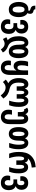

<svg xmlns="http://www.w3.org/2000/svg" viewBox="2238 -3048 1057 5572"><g transform="rotate(90 2766.0 -262.5)"><path d="M37 -276Q37 -405 93 -481Q149 -557 254 -557Q275 -557 284 -554Q291 -570 291 -583Q291 -597 276 -605.5Q261 -614 235 -620Q191 -631 167.5 -662Q144 -693 144 -760H252Q252 -732 264 -721Q276 -710 306 -704Q340 -698 361 -674Q382 -650 382 -611Q382 -584 376.5 -567Q371 -550 360 -531Q411 -507 444 -441.5Q477 -376 477 -276Q477 -155 424.5 -72.5Q372 10 257 10Q182 10 132.5 -30.5Q83 -71 60 -136Q37 -201 37 -276ZM344 -276Q344 -362 323 -404.5Q302 -447 257 -447Q212 -447 190.5 -404Q169 -361 169 -274Q169 -190 191.5 -145Q214 -100 257 -100Q302 -100 323 -144Q344 -188 344 -276Z M540 47Q540 5 552 -30H683Q672 3 672 36Q673 80 694.5 104.5Q716 129 751 129Q788 129 809 98Q830 67 830 5Q830 -58 804 -91.5Q778 -125 728 -125H652V-233H732Q821 -233 821 -346Q821 -395 802.5 -418.5Q784 -442 755 -442Q726 -442 708.5 -421.5Q691 -401 691 -364Q691 -341 696 -324H563Q558 -342 558 -366Q558 -454 610.5 -503.5Q663 -553 757 -553Q849 -553 901.5 -501Q954 -449 954 -355Q954 -294 926 -251Q898 -208 848 -188Q903 -168 933.5 -117Q964 -66 964 6Q964 117 909 178.5Q854 240 753 240Q654 240 597 188Q540 136 540 47Z M1250 131Q1193 131 1112 179L1062 81Q1079 70 1104 58.5Q1129 47 1150 42Q1093 -2 1062.5 -83.5Q1032 -165 1032 -274Q1032 -409 1079.5 -483Q1127 -557 1223 -557Q1309 -557 1343 -467H1345Q1383 -557 1475 -557Q1571 -557 1619.5 -482Q1668 -407 1668 -274Q1668 -139 1618 -64.5Q1568 10 1475 10Q1380 10 1329 -65Q1278 -140 1278 -276Q1278 -367 1266 -407Q1254 -447 1223 -447Q1192 -447 1178.5 -406Q1165 -365 1165 -276Q1165 -146 1203.5 -72Q1242 2 1315 30Q1386 57 1431.5 92.5Q1477 128 1503 182L1414 240Q1381 187 1339.5 159Q1298 131 1250 131ZM1534 -274Q1534 -362 1519.5 -404.5Q1505 -447 1472 -447Q1442 -447 1426.5 -405Q1411 -363 1411 -274Q1411 -100 1473 -100Q1506 -100 1520 -141.5Q1534 -183 1534 -274Z M1737 20Q1737 -24 1747 -51H1877Q1869 -20 1869 20Q1869 70 1889 100Q1909 130 1946 130Q1987 130 2005 94Q2023 58 2023 -24V-71Q2023 -147 2028 -208H2022Q1980 -130 1897 -130Q1825 -130 1783.5 -189Q1742 -248 1742 -352Q1742 -464 1772 -549H1903Q1888 -502 1881.5 -458.5Q1875 -415 1875 -365Q1875 -304 1891 -272.5Q1907 -241 1945 -241Q1984 -241 2003.5 -281.5Q2023 -322 2023 -410V-549H2155V-31Q2155 101 2102 170.5Q2049 240 1946 240Q1843 240 1790 180.5Q1737 121 1737 20Z M2516 103Q2439 103 2361 181L2291 98Q2336 51 2397 26Q2320 -17 2283.5 -95.5Q2247 -174 2247 -278Q2247 -410 2293 -483.5Q2339 -557 2425 -557Q2476 -557 2504 -531.5Q2532 -506 2548 -459H2552Q2568 -505 2594 -531Q2620 -557 2664 -557Q2708 -557 2734.5 -531Q2761 -505 2777 -459H2781Q2796 -504 2828 -530.5Q2860 -557 2909 -557Q2993 -557 3037.5 -484.5Q3082 -412 3082 -285Q3082 -203 3071.5 -139.5Q3061 -76 3034 0H2901Q2950 -139 2950 -279Q2950 -361 2936.5 -400.5Q2923 -440 2894 -440Q2866 -440 2854.5 -409Q2843 -378 2843 -305V-219H2715V-305Q2715 -378 2703.5 -409Q2692 -440 2664 -440Q2637 -440 2625.5 -409Q2614 -378 2614 -305V-219H2486V-305Q2486 -378 2475 -409Q2464 -440 2436 -440Q2406 -440 2392 -400Q2378 -360 2378 -275Q2378 -154 2423 -94.5Q2468 -35 2557 -14Q2650 3 2717.5 44.5Q2785 86 2840 167L2752 246Q2698 174 2641 138.5Q2584 103 2516 103Z M3164 24Q3164 -33 3179 -82H3309Q3296 -39 3296 21Q3296 73 3316 101.5Q3336 130 3373 130Q3450 130 3450 -4V-305Q3450 -356 3446.5 -383.5Q3443 -411 3434 -423.5Q3425 -436 3408 -436Q3380 -436 3370 -408.5Q3360 -381 3360 -316V-252H3233V-316Q3233 -377 3221 -407Q3209 -437 3188 -437Q3173 -437 3161 -428L3105 -522Q3145 -553 3191 -553Q3226 -553 3252 -531.5Q3278 -510 3292 -472H3295Q3312 -511 3344.5 -532Q3377 -553 3425 -553Q3502 -553 3542 -493Q3582 -433 3582 -317V-7Q3582 115 3525 177.5Q3468 240 3373 240Q3312 240 3264.5 214Q3217 188 3190.5 139.5Q3164 91 3164 24Z M3669 -275Q3669 -408 3718.5 -482.5Q3768 -557 3855 -557Q3951 -557 3993 -463H3996Q4038 -556 4126 -556Q4216 -556 4263.5 -483.5Q4311 -411 4311 -278Q4311 -195 4299.5 -131.5Q4288 -68 4263 0H4131Q4154 -71 4167 -137.5Q4180 -204 4180 -274Q4180 -362 4165.5 -404.5Q4151 -447 4121 -447Q4089 -447 4075.5 -406.5Q4062 -366 4062 -275Q4062 -137 4011 -63.5Q3960 10 3866 10Q3771 10 3720 -63.5Q3669 -137 3669 -275ZM3930 -275Q3930 -447 3866 -447Q3801 -447 3801 -274Q3801 -185 3817 -142.5Q3833 -100 3866 -100Q3898 -100 3914 -142Q3930 -184 3930 -275Z M4390 -285Q4390 -392 4413.5 -477Q4437 -562 4496 -628Q4553 -691 4632.5 -726.5Q4712 -762 4832 -771L4844 -656Q4751 -646 4684 -619.5Q4617 -593 4574 -536V-533Q4583 -548 4599 -548Q4637 -548 4663.5 -521.5Q4690 -495 4700 -454H4702Q4717 -499 4749 -525Q4781 -551 4832 -551Q4918 -551 4964.5 -479.5Q5011 -408 5011 -285Q5011 -202 5001 -139Q4991 -76 4963 0H4831Q4855 -69 4867.5 -136.5Q4880 -204 4880 -279Q4880 -359 4865.5 -397Q4851 -435 4818 -435Q4789 -435 4777 -404.5Q4765 -374 4765 -305V-208H4636V-305Q4636 -373 4623.5 -404Q4611 -435 4583 -435Q4551 -435 4536 -396.5Q4521 -358 4521 -281Q4521 -141 4571 0H4439Q4412 -72 4401 -136.5Q4390 -201 4390 -285Z M5075 47Q5075 5 5087 -30H5218Q5207 3 5207 36Q5208 80 5229.5 104.5Q5251 129 5286 129Q5323 129 5344 98Q5365 67 5365 5Q5365 -58 5339 -91.5Q5313 -125 5263 -125H5187V-233H5267Q5356 -233 5356 -346Q5356 -395 5337.5 -418.5Q5319 -442 5290 -442Q5261 -442 5243.5 -421.5Q5226 -401 5226 -364Q5226 -341 5231 -324H5098Q5093 -342 5093 -366Q5093 -454 5145.5 -503.5Q5198 -553 5292 -553Q5384 -553 5436.5 -501Q5489 -449 5489 -355Q5489 -294 5461 -251Q5433 -208 5383 -188Q5438 -168 5468.5 -117Q5499 -66 5499 6Q5499 117 5444 178.5Q5389 240 5288 240Q5189 240 5132 188Q5075 136 5075 47Z"/></g></svg>

Font: Noto Sans Georgian Bold Cond
Style: Regular
Weight: 700
Width: 3
Designer: Monotype Design team
Foundry: Monotype Imaging Inc.
Version: Version 1.000